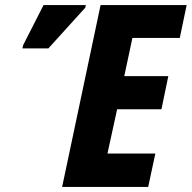

<svg xmlns="http://www.w3.org/2000/svg" viewBox="-20 -734 753 754"><path d="M224 0 375 -714H713L686 -585H500L468 -435H641L614 -305H440L402 -131H590L562 0ZM68 -544 71 -557 151 -714H317L315 -704L170 -544Z"/></svg>

Font: Noto Sans Condensed ExtraBold
Style: Italic
Weight: 800
Width: 3
Italic angle: -12°
Designer: Monotype Design Team
Foundry: Monotype Imaging Inc.
Version: Version 2.013; ttfautohint (v1.8.4.7-5d5b)